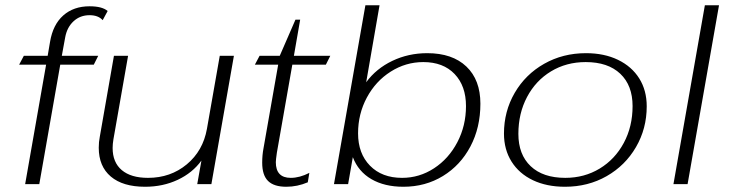

<svg xmlns="http://www.w3.org/2000/svg" viewBox="-20 -703 2788 733"><path d="M156 -456H53L71 -490H162L171 -543Q182 -609 221.5 -644Q261 -679 322 -679Q370 -679 391 -661L372 -626Q355 -645 322 -645Q286 -645 261 -622Q236 -599 229 -561L216 -490H355L338 -456H210L130 0H76Z M357 -139Q357 -161 361 -181L415 -490H469L413 -171Q410 -153 410 -138Q410 -83 445 -53.5Q480 -24 545 -24Q631 -24 693 -75.5Q755 -127 770 -211L819 -490H873L787 0H733L749 -90Q715 -43 658.5 -16.5Q602 10 534 10Q449 10 403 -29Q357 -68 357 -139Z M981 -82Q981 -111 986 -137L1042 -456H953L971 -490H1048L1108 -628H1126L1102 -490H1241L1224 -456H1096L1037 -120Q1033 -92 1033 -84Q1033 -24 1090 -24Q1124 -24 1161 -43L1155 -7Q1115 10 1073 10Q1026 10 1003.5 -12Q981 -34 981 -82Z M1327 -103 1309 0H1255L1375 -683H1429L1378 -389Q1416 -441 1477.5 -470.5Q1539 -500 1611 -500Q1707 -500 1760.5 -449Q1814 -398 1814 -307Q1814 -216 1776 -144Q1738 -72 1671 -31Q1604 10 1520 10Q1448 10 1398 -19Q1348 -48 1327 -103ZM1759 -298Q1759 -375 1715.5 -420.5Q1672 -466 1596 -466Q1529 -466 1471.5 -429.5Q1414 -393 1380.5 -330.5Q1347 -268 1347 -194Q1347 -117 1392.5 -70.5Q1438 -24 1515 -24Q1581 -24 1637 -60.5Q1693 -97 1726 -160Q1759 -223 1759 -298Z M1904 -193Q1904 -278 1945 -348.5Q1986 -419 2057.5 -459.5Q2129 -500 2217 -500Q2287 -500 2339.5 -474.5Q2392 -449 2420.5 -403.5Q2449 -358 2449 -297Q2449 -212 2408 -141.5Q2367 -71 2296 -30.5Q2225 10 2137 10Q2067 10 2014.5 -15Q1962 -40 1933 -86Q1904 -132 1904 -193ZM2395 -298Q2395 -377 2348 -421.5Q2301 -466 2216 -466Q2142 -466 2083.5 -430.5Q2025 -395 1992 -332.5Q1959 -270 1959 -192Q1959 -113 2006 -68.5Q2053 -24 2138 -24Q2211 -24 2269.5 -59.5Q2328 -95 2361.5 -157.5Q2395 -220 2395 -298Z M2671 -683H2725L2605 0H2551Z"/></svg>

Font: Fahkwang ExtraLight
Style: Italic
Weight: 275
Italic angle: -10°
Designer: Suppakit Chalermlarp | Katatrad Co.,Ltd.
Foundry: Cadson Demak Co.,Ltd.
Version: Version 1.000; ttfautohint (v1.6)